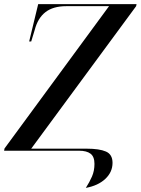

<svg xmlns="http://www.w3.org/2000/svg" viewBox="-41 -734 685 935"><path d="M377 181Q395 153 407 125.5Q419 98 419 64Q419 29 400 14.5Q381 0 344 0H-21L-19 -11L490 -704H282Q218 -704 180.5 -675Q143 -646 128 -588L111 -532H101L145 -714H624L622 -704L111 -10H381Q443 -10 475 4Q507 18 507 59Q507 104 472 137Q437 170 377 181Z"/></svg>

Font: Noto Serif Display SemiCondensed Medium
Style: Italic
Weight: 500
Width: 4
Italic angle: -12°
Designer: Monotype Design Team
Foundry: Monotype Imaging Inc.
Version: Version 2.009